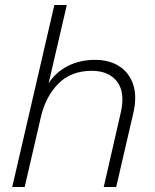

<svg xmlns="http://www.w3.org/2000/svg" viewBox="-20 -750 622 770"><path d="M29 0 198 -730H248L175 -416Q203 -460 251.5 -485Q300 -510 361 -510Q418 -510 458 -484.5Q498 -459 514 -411.5Q530 -364 515 -298L446 0H396L464 -297Q483 -378 450 -422Q417 -466 348 -466Q265 -466 214 -414.5Q163 -363 144 -281L79 0Z"/></svg>

Font: Work Sans Light
Style: Italic
Weight: 300
Italic angle: -13°
Designer: Wei Huang
Foundry: Wei Huang
Version: Version 2.010; ttfautohint (v1.8.3)